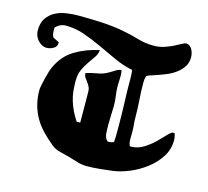

<svg xmlns="http://www.w3.org/2000/svg" viewBox="-106 -865 1078 994"><g transform="rotate(15 432.5 -367.5)"><path d="M772 -741Q784 -741 792.5 -734.5Q801 -728 806 -718.5Q811 -709 813.5 -698Q816 -687 816 -677Q816 -648 801.5 -626.5Q787 -605 765.5 -589Q744 -573 718.5 -562.5Q693 -552 671 -544.5Q649 -537 633.5 -532Q618 -527 616 -522Q613 -514 612 -504.5Q611 -495 611 -487Q611 -442 614.5 -396.5Q618 -351 618 -303Q618 -283 620 -264.5Q622 -246 622 -226Q622 -208 621.5 -188Q621 -168 629 -151H634Q670 -151 701.5 -170.5Q733 -190 757.5 -214Q782 -238 800 -257.5Q818 -277 827 -277H835Q842 -260 842 -239Q842 -191 816 -150.5Q790 -110 750 -79.5Q710 -49 663 -29.5Q616 -10 574 -5Q542 -1 506.5 2.5Q471 6 439 6Q412 6 386 -2.5Q360 -11 334 -18Q311 -24 286.5 -30Q262 -36 243 -51Q210 -78 183.5 -105.5Q157 -133 139 -164Q121 -195 111 -231.5Q101 -268 101 -312Q101 -320 104.5 -338Q108 -356 113 -376Q118 -396 123.5 -414Q129 -432 133 -440Q164 -508 221.5 -542.5Q279 -577 350 -592Q349 -572 336.5 -553.5Q324 -535 309 -514Q294 -493 282 -467Q270 -441 270 -406Q270 -375 273 -349Q276 -323 283.5 -299Q291 -275 302 -251.5Q313 -228 330 -203H343H349V-218L348 -366Q348 -383 342 -395Q336 -407 328.5 -416.5Q321 -426 315 -435Q309 -444 309 -454V-458Q341 -468 370.5 -472.5Q400 -477 430 -495Q441 -501 455.5 -510.5Q470 -520 482 -520H486Q490 -499 488.5 -478Q487 -457 487 -437Q487 -411 491 -385.5Q495 -360 495 -334Q495 -308 493.5 -281.5Q492 -255 492 -229Q492 -209 493.5 -185Q495 -161 510 -146L519 -145Q526 -145 532 -147Q538 -149 544 -151Q546 -172 546 -193Q546 -214 546 -235Q546 -301 543.5 -365.5Q541 -430 541 -496Q541 -516 538 -536Q488 -546 440 -568Q392 -590 344 -612.5Q296 -635 247.5 -652Q199 -669 147 -669Q132 -669 117.5 -662Q103 -655 93 -643V-626Q93 -617 94.5 -608.5Q96 -600 102 -592L134 -576V-571Q134 -552 116 -542Q98 -532 81 -532Q66 -532 53.5 -539Q41 -546 32 -556.5Q23 -567 18 -580.5Q13 -594 13 -608Q13 -647 29.5 -672Q46 -697 72.5 -711.5Q99 -726 132 -731Q165 -736 198 -736Q258 -736 319.5 -733Q381 -730 440 -719Q484 -711 525.5 -698.5Q567 -686 614 -686Q642 -686 668 -694.5Q694 -703 715 -713.5Q736 -724 751 -732.5Q766 -741 772 -741Z"/></g></svg>

Font: CAT Altenglisch
Style: Regular
Weight: 400
Designer: Peter Wiegel
Foundry: Peter Wiegel, CAT Fonts
Version: Version 1.000